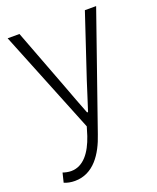

<svg xmlns="http://www.w3.org/2000/svg" viewBox="-143 -620 776 946"><g transform="rotate(-20 245.0 -147.0)"><path d="M85 240C183 240 238 155 269 62L477 -534H418L309 -207C294 -161 277 -105 261 -57H256C237 -105 216 -161 199 -207L75 -534H13L231 7L217 53C191 130 149 188 84 188C69 188 52 184 41 180L29 229C44 236 64 240 85 240Z"/></g></svg>

Font: GenYoGothic2 TW L
Style: Regular
Weight: 300
Version: Version 2.100;PS 2.1;hotconv 16.6.51;makeotf.lib2.5.65220 DE